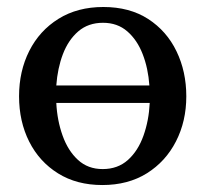

<svg xmlns="http://www.w3.org/2000/svg" viewBox="-20 -514 584 546"><path d="M509.8 -240.2Q509.8 -169.4 480.5 -112.1Q451.2 -54.7 397.7 -21.2Q344.2 12.2 271 12.2Q198.2 12.2 145 -21Q91.8 -54.2 63 -111.3Q34.2 -168.5 34.2 -240.2Q34.2 -311.5 63.2 -369.1Q92.3 -426.8 146.2 -460.4Q200.2 -494.1 273.9 -494.1Q348.6 -494.1 401.4 -460Q454.1 -425.8 481.9 -368.2Q509.8 -310.5 509.8 -240.2ZM404.8 -271Q401.4 -319.8 385.7 -360.1Q370.1 -400.4 342 -424.8Q314 -449.2 272.9 -449.2Q231 -449.2 202.6 -424.8Q174.3 -400.4 158.9 -360.1Q143.6 -319.8 140.1 -271ZM405.8 -221.2H140.1Q142.6 -171.4 158 -128.4Q173.3 -85.4 201.7 -59.3Q230 -33.2 272 -33.2Q314.9 -33.2 343.8 -59.1Q372.6 -85 387.9 -127.9Q403.3 -170.9 405.8 -221.2Z"/></svg>

Font: Charis
Style: Regular
Weight: 400
Designer: Walt Agee, Miriam Martin, Annie Olsen, Victor Gaultney, Lorna Priest, Alan Ward, Bob Hallissy, Martin Hosken, Sharon Cor
Foundry: SIL Global
Version: Version 7.000